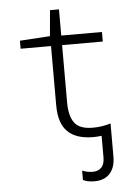

<svg xmlns="http://www.w3.org/2000/svg" viewBox="-60 -715 720 1001"><g transform="rotate(-5 300.0 -214.5)"><path d="M407 10Q319 10 274 -33.5Q229 -77 229 -172V-482H70V-524L228 -534L240 -669H287V-532H500V-482H287V-182Q287 -111 313.5 -75Q340 -39 410 -39Q435 -39 459.5 -43Q484 -47 503 -53V119Q503 177 474.5 208.5Q446 240 393 240Q373 240 358 236.5Q343 233 334 228V179Q344 183 358 186.5Q372 190 389 190Q417 190 434 173Q451 156 451 120V7Q429 10 407 10Z"/></g></svg>

Font: Noto Sans Mono Light
Style: Regular
Weight: 300
Designer: Monotype Design Team
Foundry: Monotype Imaging Inc.
Version: Version 2.014; ttfautohint (v1.8.4.7-5d5b)